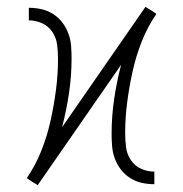

<svg xmlns="http://www.w3.org/2000/svg" viewBox="-20 -543 540 566"><path d="M91 3 87 0 75 -7 59 -18Q85 -56 102 -99Q119 -142 129 -187Q139 -232 145 -278Q151 -324 151 -370Q151 -390 148.5 -410.5Q146 -431 134.5 -448.5Q123 -466 104 -474.5Q85 -483 65 -483V-520Q84 -520 102 -516Q120 -512 136 -502Q152 -492 163.5 -477Q175 -462 181.5 -444.5Q188 -427 189.5 -408.5Q191 -390 191 -371Q191 -320 183.5 -269Q176 -218 163 -168L409 -523L413 -520L425 -513L441 -502Q415 -464 398 -421Q381 -378 371 -333Q361 -288 355 -242Q349 -196 349 -150Q349 -130 351.5 -109.5Q354 -89 365.5 -71.5Q377 -54 396 -45.5Q415 -37 435 -37V0Q416 0 398 -4Q380 -8 364 -18Q348 -28 336.5 -43Q325 -58 318.5 -75.5Q312 -93 310.5 -111.5Q309 -130 309 -149Q309 -200 316.5 -251Q324 -302 337 -352Z"/></svg>

Font: Iosevka Curly Extralight
Style: Regular
Weight: 200
Monospace: yes
Designer: Belleve Invis
Foundry: Belleve Invis
Version: Version 22.1.2; ttfautohint (v1.8.4)